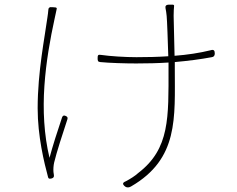

<svg xmlns="http://www.w3.org/2000/svg" viewBox="-20 -775 1020 826"><path d="M171 -405C178 -508 196 -608 215 -695C219 -710 221 -726 224 -737C225 -740 223 -742 219 -743L207 -744H204C194 -746 188 -741 188 -733C187 -723 186 -711 184 -700C173 -617 142 -467 142 -309C142 -189 170 -75 187 -12C189 -5 194 -6 201 -7C209 -9 213 -13 212 -21C211 -26 211 -31 210 -35C209 -47 210 -63 213 -76C222 -115 252 -208 270 -262C272 -269 270 -273 263 -276C255 -280 250 -278 247 -270C227 -211 206 -145 193 -96C169 -196 164 -302 171 -405ZM729 -621 727 -707C727 -725 728 -739 729 -750C729 -753 727 -755 722 -755H709H706C695 -755 690 -749 692 -740C694 -730 696 -719 697 -706C699 -686 702 -598 704 -533C659 -530 613 -529 567 -529C520 -529 453 -533 413 -539C401 -541 400 -536 400 -524C400 -514 401 -509 411 -508C450 -504 520 -502 566 -502C612 -502 659 -503 705 -506V-481C705 -270 711 -135 575 -31C561 -18 540 -5 521 5C506 11 506 18 519 28C526 33 536 32 544 27C749 -92 732 -267 732 -481V-508C789 -513 843 -520 891 -529C900 -530 904 -536 904 -545C904 -558 899 -563 887 -559C838 -547 785 -539 731 -535Z"/></svg>

Font: GenSenRounded2 TW EL
Style: Regular
Weight: 250
Version: Version 2.100;PS 2.1;hotconv 16.6.51;makeotf.lib2.5.65220 DE